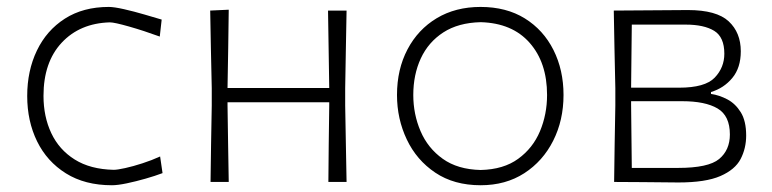

<svg xmlns="http://www.w3.org/2000/svg" viewBox="-20 -525 2227 554"><path d="M303 9.5Q225 9.5 170.2 -24.8Q115.5 -59 87 -117.2Q58.5 -175.5 58.5 -248Q58.5 -321 86.5 -379.2Q114.5 -437.5 167.2 -471.2Q220 -505 294 -505Q309 -505 337.8 -498.5Q366.5 -492 396.5 -483.2Q426.5 -474.5 446.5 -468.5L441 -419.5Q394.5 -436.5 352.2 -448.5Q310 -460.5 297 -460.5Q210.5 -458 158 -401.8Q105.5 -345.5 105.5 -248.5Q105.5 -188.5 128 -140.8Q150.5 -93 195.5 -64.8Q240.5 -36.5 308 -35Q318.5 -35 341.2 -40Q364 -45 391 -53.8Q418 -62.5 442 -73.5L449 -25.5Q428 -17.5 400 -9.5Q372 -1.5 345.8 4Q319.5 9.5 303 9.5Z M587.5 0Q588 -56 589 -107.8Q590 -159.5 591 -220.5V-270.5Q589.5 -333 588.5 -386Q587.5 -439 586.5 -494.5L640 -497Q639.5 -440.5 638.5 -387Q637.5 -333.5 636.5 -271H930Q929 -333 928.2 -386Q927.5 -439 926.5 -494.5H980Q979 -439 978 -386Q977 -333 976 -270.5V-220.5Q977 -159.5 978 -107.8Q979 -56 980 0H927.5Q928 -56 928.5 -107.8Q929 -159.5 930 -220.5V-230H636.5V-220.5Q637.5 -159.5 638.2 -107.8Q639 -56 640 0Z M1367 9.5Q1290 9.5 1236 -26.8Q1182 -63 1153.8 -122.5Q1125.5 -182 1125.5 -251Q1125.5 -325 1155.8 -382.5Q1186 -440 1240.2 -472.5Q1294.5 -505 1366.5 -505Q1441 -505 1494.5 -471.8Q1548 -438.5 1577 -380.8Q1606 -323 1606 -251Q1606 -178 1576.2 -119Q1546.5 -60 1492.8 -25.2Q1439 9.5 1367 9.5ZM1367 -34.5Q1433 -36 1475.2 -66.8Q1517.5 -97.5 1538 -146.2Q1558.5 -195 1558.5 -251Q1558.5 -344.5 1508.2 -401.5Q1458 -458.5 1367 -461Q1302.5 -459.5 1259.2 -431.5Q1216 -403.5 1194.2 -356.5Q1172.5 -309.5 1172.5 -251Q1172.5 -195.5 1193.5 -146.5Q1214.5 -97.5 1257.5 -66.8Q1300.5 -36 1367 -34.5Z M1752 0Q1752.5 -56 1753.5 -107.8Q1754.5 -159.5 1755.5 -220.5V-270.5Q1754 -333 1753 -385.8Q1752 -438.5 1751 -494.5Q1792.5 -495 1852.2 -495.2Q1912 -495.5 1965 -496Q2047.5 -496 2082.5 -463.5Q2117.5 -431 2117.5 -377Q2117.5 -329.5 2093 -300Q2068.5 -270.5 2031.5 -259.5V-254Q2055.5 -250.5 2078.8 -238.2Q2102 -226 2117.5 -201Q2133 -176 2133 -134Q2133 -97 2117 -66.2Q2101 -35.5 2058.5 -17Q2016 1.5 1937.5 1.5Q1883 1 1834.2 0.5Q1785.5 0 1752 0ZM1803 -454Q1802.5 -415 1802 -365.5Q1801.5 -316 1801 -272H1939.5Q2014.5 -272 2042.2 -301Q2070 -330 2070 -370Q2070 -418 2040.8 -436Q2011.5 -454 1958.5 -454ZM1803 -40.5H1936.5Q2024 -40.5 2055 -66.2Q2086 -92 2086 -137Q2086 -191 2050.5 -212Q2015 -233 1948 -233H1801V-222Q1801.5 -179 1802 -129.5Q1802.5 -80 1803 -40.5Z"/></svg>

Font: Commissioner Loud ExtraLight
Style: Regular
Weight: 200
Designer: Kostas Bartsokas
Foundry: Kostas Bartsokas
Version: Version 1.000; ttfautohint (v1.8.3)